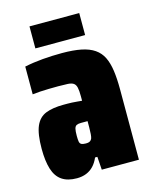

<svg xmlns="http://www.w3.org/2000/svg" viewBox="-104 -732 644 809"><g transform="rotate(-15 218.0 -327.0)"><path d="M131 8Q91 8 66 -9Q41 -26 30 -61.5Q19 -97 19 -150Q19 -215 33.5 -248.5Q48 -282 78.5 -294Q109 -306 156 -306Q165 -306 174 -306Q183 -306 193 -305.5Q203 -305 213.5 -304Q224 -303 236 -302V-322Q236 -346 233 -359.5Q230 -373 221.5 -379Q213 -385 196.5 -386Q180 -387 154 -387Q133 -387 113 -386.5Q93 -386 75.5 -385Q58 -384 42 -382V-503Q80 -511 121.5 -514.5Q163 -518 206 -518Q255 -518 289.5 -511Q324 -504 346.5 -488.5Q369 -473 381 -448.5Q393 -424 398 -389Q403 -354 403 -307V0H241L237 -57H227Q218 -36 204.5 -21.5Q191 -7 172.5 0.5Q154 8 131 8ZM205 -124Q213 -124 218 -125.5Q223 -127 226.5 -130.5Q230 -134 232 -139Q234 -145 235 -157Q236 -169 236 -186V-213H207Q195 -213 188 -209.5Q181 -206 178.5 -195.5Q176 -185 176 -165Q176 -149 177.5 -140Q179 -131 185.5 -127.5Q192 -124 205 -124ZM103 -566V-662H320V-566Z"/></g></svg>

Font: Saira Condensed Black
Style: Regular
Weight: 900
Width: 3
Designer: Hector Gatti with collaboration of the Omnibus-Type team
Foundry: Omnibus-Type
Version: Version 1.101